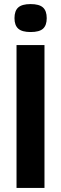

<svg xmlns="http://www.w3.org/2000/svg" viewBox="-20 -921 299 941"><path d="M130 -764Q88 -764 69.5 -780.5Q51 -797 51 -832Q51 -868 69.5 -884.5Q88 -901 130 -901Q172 -901 190.5 -884.5Q209 -868 209 -832Q209 -797 191 -780.5Q173 -764 130 -764ZM61 0V-700H198V0Z"/></svg>

Font: Georama ExtraCondensed Thin SemiBold
Style: Regular
Weight: 600
Version: Version 1.001